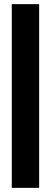

<svg xmlns="http://www.w3.org/2000/svg" viewBox="-20 -787 246 927"><path d="M37 -767H169V120H37Z"/></svg>

Font: Pridi Medium
Style: Regular
Weight: 500
Designer: Katatrad Team
Foundry: CadsonDemak
Version: Version 1.001